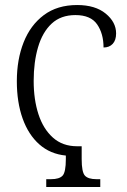

<svg xmlns="http://www.w3.org/2000/svg" viewBox="-20 -744 507 764"><path d="M164 0V-31H183Q216 -31 229 -45Q242 -59 242 -111V-125Q180 -131 136.5 -169.5Q93 -208 70 -272.5Q47 -337 47 -421Q47 -507 74 -575.5Q101 -644 154.5 -684Q208 -724 287 -724Q359 -724 400.5 -690Q442 -656 442 -611Q442 -584 428.5 -569.5Q415 -555 392 -555Q392 -610 366.5 -647Q341 -684 280 -684Q222 -684 185.5 -650Q149 -616 131.5 -556.5Q114 -497 114 -422Q114 -348 133 -289.5Q152 -231 190.5 -196.5Q229 -162 287 -162H305V-111Q305 -59 318 -45Q331 -31 364 -31H379V0Z"/></svg>

Font: Noto Serif ExtraCondensed Light
Style: Regular
Weight: 300
Width: 2
Designer: Monotype Design Team
Foundry: Monotype Imaging Inc.
Version: Version 2.014; ttfautohint (v1.8.4.7-5d5b)